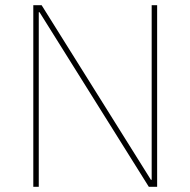

<svg xmlns="http://www.w3.org/2000/svg" viewBox="-20 -718 732 738"><path d="M132 -671H129V0H108V-698H140L560 -27H563V-698H584V0H552Z"/></svg>

Font: IBM Plex Sans Thai Thin
Style: Regular
Weight: 100
Designer: Mike Abbink, Paul van der Laan, Pieter van Rosmalen, Ben Mitchell, Mark Frömberg
Foundry: Bold Monday
Version: Version 1.1